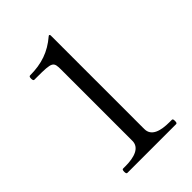

<svg xmlns="http://www.w3.org/2000/svg" viewBox="-215 -823 916 916"><g transform="rotate(-45 243.5 -364.5)"><path d="M419 0C424 0 426 -5 426 -14C426 -24 425 -29 419 -29H404C345 -29 295 -42 295 -91V-722C295 -729 290 -731 285 -726C229 -678 169 -657 90 -657C85 -657 83 -651 83 -643C83 -634 85 -628 90 -628H107C212 -628 215 -624 215 -570V-91C215 -45 166 -29 106 -29H90C85 -29 83 -24 83 -14C83 -5 85 0 90 0Z"/></g></svg>

Font: Shippori Mincho OTF
Style: Regular
Weight: 400
Designer: FONTDASU
Foundry: FONTDASU / Google Inc. / but / Adobe
Version: Version 3.300;hotconv 1.0.109;makeotfexe 2.5.65596